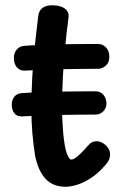

<svg xmlns="http://www.w3.org/2000/svg" viewBox="-20 -706 472 734"><path d="M126 -643Q128 -664 141.5 -675Q155 -686 180 -686Q196 -686 211 -681.5Q226 -677 235 -666.5Q244 -656 242 -639Q234 -579 228.5 -521Q223 -463 220 -405Q217 -347 217 -285Q219 -213 224.5 -171.5Q230 -130 238 -113Q246 -96 252 -96Q261 -96 274.5 -107Q288 -118 300.5 -131.5Q313 -145 319 -152Q325 -159 332.5 -162.5Q340 -166 349 -166Q361 -166 373 -159Q385 -152 393 -140.5Q401 -129 401 -115Q401 -108 397.5 -97.5Q394 -87 380 -72Q358 -46 331.5 -28Q305 -10 279 -1Q253 8 230 8Q183 8 154.5 -22Q126 -52 114 -112Q107 -156 103.5 -199.5Q100 -243 100 -288Q100 -349 103 -405.5Q106 -462 112 -520Q118 -578 126 -643ZM75 -436Q56 -435 44.5 -448.5Q33 -462 33 -484Q33 -504 44.5 -517Q56 -530 75 -531Q101 -533 133 -534.5Q165 -536 200 -536.5Q235 -537 274.5 -537.5Q314 -538 355 -538Q372 -538 385 -525Q398 -512 398 -489Q398 -467 384.5 -455Q371 -443 355 -443Q313 -443 279.5 -442.5Q246 -442 215 -441.5Q184 -441 150.5 -439.5Q117 -438 75 -436ZM64 -261Q45 -260 35 -273Q25 -286 25 -305Q25 -324 35 -336.5Q45 -349 64 -350Q90 -352 122 -353.5Q154 -355 190 -355.5Q226 -356 265.5 -356.5Q305 -357 346 -357Q363 -357 374.5 -344.5Q386 -332 387 -312Q387 -292 374.5 -280Q362 -268 346 -268Q304 -268 270 -267.5Q236 -267 205 -266.5Q174 -266 140 -264.5Q106 -263 64 -261Z"/></svg>

Font: Playpen Sans Medium
Style: Regular
Weight: 500
Designer: Laura Meseguer, Veronika Burian, José Scaglione
Foundry: TypeTogether
Version: Version 1.001